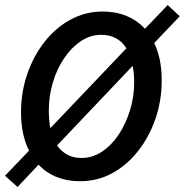

<svg xmlns="http://www.w3.org/2000/svg" viewBox="-26 -712 738 767"><path d="M44 35 -6 -10 90 -110Q58 -174 58 -263Q58 -344 83 -416.5Q108 -489 152.5 -545.5Q197 -602 256.5 -634Q316 -666 384 -666Q437 -666 480 -648Q523 -630 553 -597L644 -692L692 -647L590 -540Q620 -479 620 -391Q620 -310 595 -237.5Q570 -165 525.5 -108.5Q481 -52 422 -20Q363 12 294 12Q191 12 128 -54ZM169 -271Q169 -233 175 -200L479 -519Q463 -545 437.5 -559Q412 -573 378 -573Q335 -573 297 -547.5Q259 -522 230 -479Q201 -436 185 -382Q169 -328 169 -271ZM300 -81Q344 -81 382 -106.5Q420 -132 448.5 -175Q477 -218 493.5 -272Q510 -326 510 -383Q510 -419 504 -449L202 -131Q219 -107 243 -94Q267 -81 300 -81Z"/></svg>

Font: Source Sans Pro SemiBold
Style: Italic
Weight: 600
Italic angle: -11°
Designer: Paul D. Hunt
Foundry: Adobe Systems Incorporated
Version: Version 1.095;hotconv 1.0.109;makeotfexe 2.5.65596